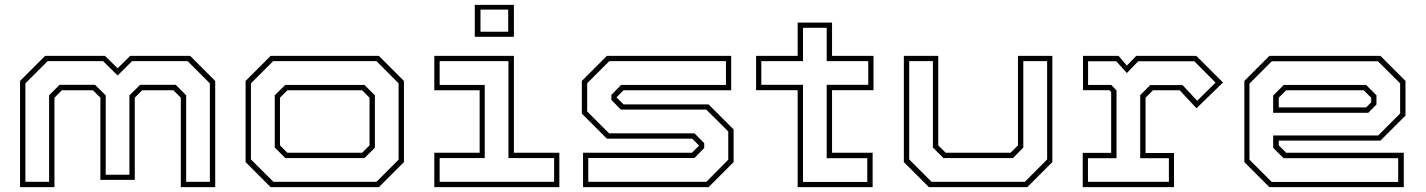

<svg xmlns="http://www.w3.org/2000/svg" viewBox="-20 -770 5866 790"><path d="M62.5 0V-437L165.5 -540H412L464 -489L515.5 -540H762.5L865.5 -437V0H724V-368L693.5 -398.5H565L534.5 -368V-30H393V-368L362.5 -398.5H234.5L204 -368V0ZM84.5 -22H182V-378L225 -421H371L415 -377.5V-51H512.5V-377.5L556.5 -421H703L746 -378V-22H843.5V-427L752 -518.5H523.5L464 -459.5L404 -518.5H176L84.5 -427Z M1093.5 0 990.5 -103V-437L1093.5 -540H1539L1642 -437V-103L1539 0ZM1105 -22H1529L1620 -113V-427L1529 -518.5H1104L1012.5 -427V-114ZM1154 -119.5 1110.5 -163V-378L1153.5 -420.5H1479.5L1522.5 -378V-162L1479.5 -119.5ZM1162.5 -141.5H1470L1500.5 -172V-368L1470 -398.5H1162.5L1132 -368V-172Z M1933.5 -618.5V-750H2094.5V-618.5ZM1957 -639.5H2071V-730.5H1957ZM1767 0V-141.5H1953.5V-398.5H1767V-540H2094.5V-141.5H2281.5V0ZM1789 -22H2260V-119.5H2072V-518.5H1789V-420.5H1974.5V-119.5H1789Z M2379 0V-141.5H2827L2856.5 -171L2828 -199.5H2477L2374 -302.5V-437L2477 -540H2988.5V-398.5H2545.5L2516.5 -369.5L2545.5 -340.5H2895.5L2998.5 -237.5V-103L2895.5 0ZM2400.5 -22H2886.5L2976.5 -113V-229L2886 -319H2534.5L2495.5 -359V-379.5L2535.5 -420.5H2967V-518.5H2487L2396 -427.5V-311.5L2486 -221.5H2837.5L2877.5 -181V-161L2837.5 -120H2400.5Z M3262 0V-399H3091V-540H3262V-677H3403.5V-540H3574V-399H3403.5V-141.5H3570.5V0ZM3284 -21.5H3548.5V-119H3381.5V-421H3552.5V-518.5H3381.5V-655.5H3284V-518.5H3112.5V-421H3284Z M3802 0 3699 -103V-540H3840.5V-172L3871 -141.5H4138L4168.5 -172V-540H4310V-103L4207 0ZM3813 -22H4197L4288.5 -114V-518.5H4190.5V-163L4148 -119.5H3862L3818.5 -163V-518.5H3721V-114Z M4435 0V-141H4552V-391.5L4544.5 -399H4436V-540H4582.5L4616.5 -500L4655 -540H4902.5L5012 -430.5L4903 -324.5L4834 -398.5H4724L4693.5 -368V-140.5H4810.5V0ZM4456.5 -22H4789.5V-119H4671.5V-379L4713 -420H4845.5L4906 -355.5L4981.5 -430L4894 -518H4663.5L4616.5 -469.5L4573 -518H4457V-420.5H4552.5L4574 -398V-119H4456.5Z M5660 -540 5763 -437V-294.5L5660 -191.5H5241.5V-172L5272 -141.5H5756V0H5203L5100 -103V-437L5203 -540ZM5649.5 -518H5213L5121 -426V-113L5212.5 -21.5H5733V-119H5261.5L5218.5 -162V-212.5H5650.5L5741 -303V-427ZM5601 -420.5 5643.5 -378V-340L5610 -306H5218.5V-377L5262 -420.5ZM5591 -398.5H5272L5241.5 -368V-328H5601L5622 -349V-368Z"/></svg>

Font: Tourney Expanded ExtraLight
Style: Regular
Weight: 200
Width: 7
Designer: Tyler Finck
Foundry: Etcetera Type Co
Version: Version 1.010; ttfautohint (v1.8.3)